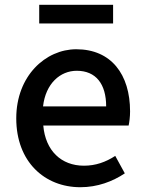

<svg xmlns="http://www.w3.org/2000/svg" viewBox="-20 -770 605 803"><path d="M316 13C388 13 451 -11 502 -45L462 -118C422 -92 380 -77 331 -77C236 -77 170 -140 161 -245H518C521 -259 524 -281 524 -304C524 -459 445 -564 299 -564C171 -564 48 -453 48 -275C48 -93 167 13 316 13ZM160 -325C171 -421 232 -474 301 -474C381 -474 424 -419 424 -325ZM144 -672H453V-750H144Z"/></svg>

Font: Source Han Sans JP Medium
Style: Regular
Weight: 500
Designer: Ryoko NISHIZUKA 西塚涼子 (kana, bopomofo & ideographs); Paul D. Hunt (Latin, Greek & Cyrillic); Sandoll Communications 산돌커뮤니
Foundry: Adobe
Version: Version 2.002;hotconv 1.0.116;makeotfexe 2.5.65601